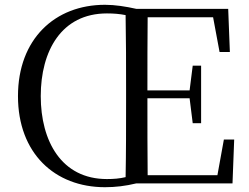

<svg xmlns="http://www.w3.org/2000/svg" viewBox="-20 -765 1040 801"><path d="M150 -364C150 -552 236 -709 426 -709C454 -709 479 -707 504 -702C506 -599 506 -495 506 -391V-337C506 -232 506 -128 504 -26C479 -20 454 -18 426 -18C236 -18 150 -177 150 -364ZM914 -183 887 -34H596C595 -133 595 -236 595 -355H771L784 -251H819V-491H784L771 -388H595C595 -497 595 -596 596 -693H869L896 -548H939L932 -728H549C504 -738 460 -745 418 -745C209 -745 55 -602 55 -364C55 -126 208 16 418 16C461 16 504 11 549 0H950L957 -183Z"/></svg>

Font: Harano Aji Mincho K1
Style: Regular
Weight: 400
Foundry: Masamichi Hosoda
Version: HaranoAjiMinchoK1-Regular version 20230610;ttx 4.39.4